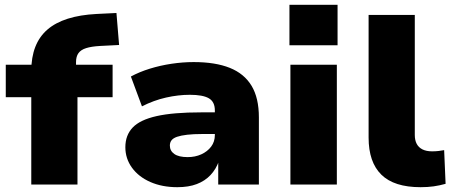

<svg xmlns="http://www.w3.org/2000/svg" viewBox="-20 -767 1883 798"><path d="M110 0V-363H4V-498H158L110 -450V-472Q110 -586 177 -644Q244 -702 382 -709L464 -713L475 -580L396 -576Q360 -574 338 -567Q316 -560 306 -546Q296 -532 296 -509V-473L268 -498H448V-363H302V0Z M717 11Q654 11 605 -10.5Q556 -32 528.5 -70Q501 -108 501 -155Q501 -205 531.5 -237Q562 -269 631 -284.5Q700 -300 816 -300H894V-210H820Q784 -210 758 -207Q732 -204 716 -198.5Q700 -193 693 -184Q686 -175 686 -162Q686 -140 704.5 -127Q723 -114 760 -114Q791 -114 816.5 -125.5Q842 -137 857.5 -157.5Q873 -178 873 -206V-308Q873 -344 848 -358.5Q823 -373 769 -373Q721 -373 670 -361.5Q619 -350 570 -325L524 -449Q559 -468 602.5 -481.5Q646 -495 693 -502Q740 -509 785 -509Q875 -509 935 -485Q995 -461 1025.5 -410.5Q1056 -360 1056 -279V0H887V-98H890Q878 -64 855 -39.5Q832 -15 798 -2Q764 11 717 11Z M1183 -579V-747H1383V-579ZM1187 0V-498H1380V0Z M1728 11Q1618 11 1565 -41Q1512 -93 1512 -195V-705H1704V-206Q1704 -184 1712 -169Q1720 -154 1736 -146Q1752 -138 1776 -138Q1790 -138 1803 -139.5Q1816 -141 1826 -143L1832 -3Q1807 4 1782.5 7.5Q1758 11 1728 11Z"/></svg>

Font: Nunito Sans 10pt SemiExpanded Black
Style: Regular
Weight: 900
Width: 6
Designer: Vernon Adams
Foundry: Vernon Adams
Version: Version 3.101;gftools[0.9.27]